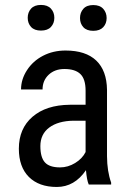

<svg xmlns="http://www.w3.org/2000/svg" viewBox="-20 -741 519 771"><path d="M336.4 0H426.3V-7.8C415.5 -37.8 410 -73.1 409.7 -113.8V-380.4C409 -431.8 394.6 -470.9 366.5 -497.8C338.3 -524.7 297.2 -538.1 243.2 -538.1C210 -538.1 179.9 -531.1 152.8 -517.1C125.8 -503.1 104.3 -483.8 88.4 -459.2C72.4 -434.7 64.5 -408.9 64.5 -381.8H150.9C150.9 -405.6 159 -425.2 175.3 -440.7C191.6 -456.1 212.7 -463.9 238.8 -463.9C267.4 -463.9 288.7 -457.2 302.7 -443.8C316.7 -430.5 323.7 -408 323.7 -376.5V-320.3H260.3C196.8 -319.7 146.8 -303.5 110.4 -272C73.9 -240.4 55.7 -197.8 55.7 -144C55.7 -95.2 69.1 -57.4 95.9 -30.5C122.8 -3.7 160.2 9.8 208 9.8C255.5 9.8 294.6 -12.7 325.2 -57.6C327.5 -30.6 331.2 -11.4 336.4 0ZM221.2 -68.8C192.5 -68.8 172.2 -75.6 160.2 -89.1C148.1 -102.6 142.1 -124.3 142.1 -154.3C142.1 -186.2 154 -211 177.7 -228.8C201.5 -246.5 233.9 -255.7 274.9 -256.3H323.7V-130.4C314.9 -112.8 300.9 -98.1 281.7 -86.4C262.5 -74.7 242.4 -68.8 221.2 -68.8ZM91.3 -669.4C91.3 -654.8 95.8 -642.6 104.7 -632.8C113.7 -623 127 -618.2 144.5 -618.2C162.1 -618.2 175.5 -623 184.6 -632.8C193.7 -642.6 198.2 -654.8 198.2 -669.4C198.2 -684.1 193.7 -696.4 184.6 -706.3C175.5 -716.2 162.1 -721.2 144.5 -721.2C127 -721.2 113.7 -716.2 104.7 -706.3C95.8 -696.4 91.3 -684.1 91.3 -669.4ZM301.3 -668.5C301.3 -653.8 305.7 -641.6 314.7 -631.8C323.6 -622.1 336.9 -617.2 354.5 -617.2C372.1 -617.2 385.4 -622.1 394.5 -631.8C403.6 -641.6 408.2 -653.8 408.2 -668.5C408.2 -683.1 403.6 -695.5 394.5 -705.6C385.4 -715.7 372.1 -720.7 354.5 -720.7C336.9 -720.7 323.6 -715.7 314.7 -705.6C305.7 -695.5 301.3 -683.1 301.3 -668.5Z"/></svg>

Font: Roboto Condensed
Style: Regular
Weight: 400
Designer: Google
Version: Version 2.134; 2016